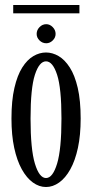

<svg xmlns="http://www.w3.org/2000/svg" viewBox="-20 -739 372 770"><path d="M164.5 11Q137 11 112 -7Q87 -25 67.5 -60Q48 -95 37 -146Q26 -197 26 -263.5Q26 -336 37.8 -386.5Q49.5 -437 69.2 -468.2Q89 -499.5 113.8 -514Q138.5 -528.5 164.5 -528.5Q190.5 -528.5 215.2 -514Q240 -499.5 260 -468.2Q280 -437 291.8 -386.5Q303.5 -336 303.5 -263.5Q303.5 -197 292.5 -146Q281.5 -95 262 -60Q242.5 -25 217.2 -7Q192 11 164.5 11ZM164.5 -25Q191.5 -25 209 -82.8Q226.5 -140.5 226.5 -263.5Q226.5 -385.5 209 -439.2Q191.5 -493 164.5 -493Q137.5 -493 120 -439.2Q102.5 -385.5 102.5 -263.5Q102.5 -140.5 120 -82.8Q137.5 -25 164.5 -25ZM165.5 -565.5Q150 -565.5 138.5 -576.8Q127 -588 127 -603Q127 -618.5 138.5 -630.2Q150 -642 165.5 -642Q180 -642 191.5 -630.2Q203 -618.5 203 -603Q203 -588 191.5 -576.8Q180 -565.5 165.5 -565.5ZM33 -685.5V-719H298.5V-685.5Z"/></svg>

Font: Imbue Thin 10pt
Style: Regular
Weight: 400
Version: Version 1.102